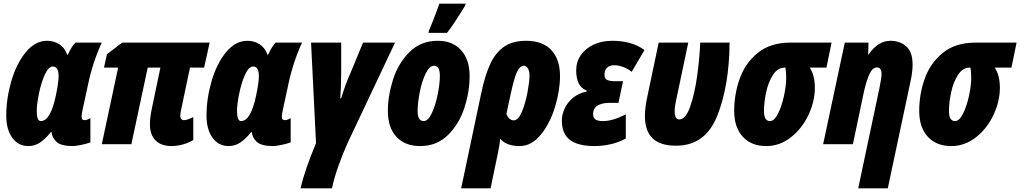

<svg xmlns="http://www.w3.org/2000/svg" viewBox="-20 -785 5553 1045"><path d="M14 -156Q14 -248 41.5 -343Q69 -438 120 -500.5Q171 -563 237 -563Q273 -563 302.5 -544.5Q332 -526 346 -487H349Q369 -531 390 -553H534Q484 -445 459 -324L430 -190Q424 -162 424 -150Q424 -139 428.5 -135Q433 -131 441 -131Q453 -131 472 -142V-10Q450 -2 420.5 4Q391 10 375 10Q311 10 286.5 -14Q262 -38 261 -66H257Q228 -30 199 -10Q170 10 134 10Q80 10 47 -35Q14 -80 14 -156ZM284 -265Q299 -337 299 -370Q299 -423 268 -423Q244 -423 224 -379Q204 -335 192 -276Q180 -217 180 -181Q180 -126 202 -126Q255 -126 284 -265Z M796 -108Q796 -146 807 -197L853 -417H784L695 0H534L623 -417H546L562 -490L645 -553H1121L1091 -417H1014L964 -179Q964 -176 962.5 -169Q961 -162 961 -154Q961 -144 966.5 -137.5Q972 -131 981 -131Q1000 -131 1032 -148V-23Q1006 -7 974 1.5Q942 10 914 10Q857 10 826.5 -21Q796 -52 796 -108Z M1104 -156Q1104 -248 1131.5 -343Q1159 -438 1210 -500.5Q1261 -563 1327 -563Q1363 -563 1392.5 -544.5Q1422 -526 1436 -487H1439Q1459 -531 1480 -553H1624Q1574 -445 1549 -324L1520 -190Q1514 -162 1514 -150Q1514 -139 1518.5 -135Q1523 -131 1531 -131Q1543 -131 1562 -142V-10Q1540 -2 1510.5 4Q1481 10 1465 10Q1401 10 1376.5 -14Q1352 -38 1351 -66H1347Q1318 -30 1289 -10Q1260 10 1224 10Q1170 10 1137 -35Q1104 -80 1104 -156ZM1374 -265Q1389 -337 1389 -370Q1389 -423 1358 -423Q1334 -423 1314 -379Q1294 -335 1282 -276Q1270 -217 1270 -181Q1270 -126 1292 -126Q1345 -126 1374 -265Z M1700 -6 1673 -553H1837V-394Q1837 -310 1832 -250H1837Q1861 -330 1886 -384L1956 -553H2130L1872 -7Q1847 48 1822.5 116.5Q1798 185 1787 240H1616Q1638 142 1700 -6Z M2091 -181Q2091 -263 2119 -351.5Q2147 -440 2208.5 -501.5Q2270 -563 2363 -563Q2444 -563 2490 -511.5Q2536 -460 2536 -372Q2536 -286 2507.5 -198Q2479 -110 2418 -50Q2357 10 2267 10Q2184 10 2137.5 -40.5Q2091 -91 2091 -181ZM2374 -372Q2374 -400 2366.5 -413.5Q2359 -427 2342 -427Q2317 -427 2296.5 -384.5Q2276 -342 2264.5 -283Q2253 -224 2253 -180Q2253 -126 2286 -126Q2310 -126 2330 -168.5Q2350 -211 2362 -270Q2374 -329 2374 -372ZM2315 -620Q2324 -639 2342.5 -687Q2361 -735 2371 -765H2514L2512 -755Q2450 -653 2413 -606H2312Z M2599 -277Q2620 -377 2649 -438.5Q2678 -500 2724.5 -531.5Q2771 -563 2843 -563Q2934 -563 2981 -512Q3028 -461 3028 -372Q3028 -293 3001 -203.5Q2974 -114 2923.5 -52Q2873 10 2808 10Q2736 10 2702 -30Q2700 4 2688 58L2650 240H2490ZM2862 -372Q2862 -399 2853 -413Q2844 -427 2832 -427Q2810 -427 2794.5 -395Q2779 -363 2759 -271L2736 -164Q2751 -130 2776 -130Q2801 -130 2820.5 -176.5Q2840 -223 2851 -282.5Q2862 -342 2862 -372Z M3038 -128Q3038 -161 3053 -194Q3068 -227 3098.5 -252.5Q3129 -278 3173 -287V-292Q3116 -314 3116 -402Q3116 -448 3141 -484.5Q3166 -521 3210.5 -542Q3255 -563 3312 -563Q3363 -563 3406 -551.5Q3449 -540 3488 -513L3418 -394Q3396 -412 3370.5 -421Q3345 -430 3323 -430Q3298 -430 3284 -416.5Q3270 -403 3270 -378Q3270 -358 3283.5 -350.5Q3297 -343 3327 -343H3371L3346 -225H3294Q3256 -225 3232 -210Q3208 -195 3208 -164Q3208 -145 3220 -135.5Q3232 -126 3262 -126Q3316 -126 3386 -163V-31Q3348 -10 3303.5 0Q3259 10 3216 10Q3126 10 3082 -23.5Q3038 -57 3038 -128Z M3490 -153Q3490 -199 3504 -263L3565 -553H3726L3659 -235Q3652 -204 3652 -179Q3652 -135 3677 -135Q3712 -135 3736.5 -205Q3761 -275 3774.5 -372.5Q3788 -470 3791 -553H3951Q3949 -319 3884 -155.5Q3819 8 3660 8Q3572 8 3531 -33Q3490 -74 3490 -153Z M3976 -181Q3976 -273 4006.5 -358Q4037 -443 4105.5 -498Q4174 -553 4281 -553H4506L4478 -417H4387Q4415 -376 4415 -307Q4415 -234 4380.5 -160Q4346 -86 4285 -38Q4224 10 4151 10Q4069 10 4022.5 -41Q3976 -92 3976 -181ZM4259 -362Q4259 -393 4255 -417H4251Q4213 -417 4187.5 -378Q4162 -339 4150 -283.5Q4138 -228 4138 -180Q4138 -126 4171 -126Q4194 -126 4214 -165.5Q4234 -205 4246.5 -261Q4259 -317 4259 -362Z M4767 -308Q4778 -361 4778 -383Q4778 -418 4753 -418Q4729 -418 4712.5 -382.5Q4696 -347 4682 -285L4622 0H4460L4578 -553H4707L4705 -489H4708Q4759 -563 4827 -563Q4878 -563 4912.5 -532.5Q4947 -502 4947 -433Q4947 -398 4938 -353L4812 240H4651Z M4983 -181Q4983 -273 5013.5 -358Q5044 -443 5112.5 -498Q5181 -553 5288 -553H5513L5485 -417H5394Q5422 -376 5422 -307Q5422 -234 5387.5 -160Q5353 -86 5292 -38Q5231 10 5158 10Q5076 10 5029.5 -41Q4983 -92 4983 -181ZM5266 -362Q5266 -393 5262 -417H5258Q5220 -417 5194.5 -378Q5169 -339 5157 -283.5Q5145 -228 5145 -180Q5145 -126 5178 -126Q5201 -126 5221 -165.5Q5241 -205 5253.5 -261Q5266 -317 5266 -362Z"/></svg>

Font: Noto Sans UI CondBlack
Style: Italic
Weight: 900
Width: 3
Italic angle: -12°
Designer: Monotype Design Team
Foundry: Monotype Imaging Inc.
Version: Version 1.001